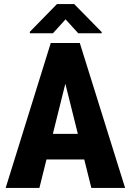

<svg xmlns="http://www.w3.org/2000/svg" viewBox="-20 -922 642 942"><path d="M315.9 -572.8 173.3 0H7.8L229 -710.9H332ZM428.2 0 285.2 -572.8 266.6 -710.9H371.6L593.8 0ZM433.6 -265.1V-139.6H118.7V-265.1ZM344.2 -901.9 479 -764.6V-758.8H363.8L301.8 -827.1L239.7 -758.8H126.5V-766.1L259.3 -901.9Z"/></svg>

Font: Roboto Condensed ExtraBold
Style: Regular
Weight: 800
Designer: Christian Robertson
Foundry: Google
Version: Version 3.008; 2023